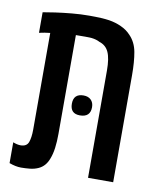

<svg xmlns="http://www.w3.org/2000/svg" viewBox="-76 -701 643 768"><g transform="rotate(10 246.0 -317.0)"><path d="M61 6.3Q39.6 6.3 13.2 -3.4V-87.9Q30.8 -81.1 43.9 -81.1Q68.8 -81.1 75.9 -100.3Q83 -119.6 83 -151.9V-544.4Q71.8 -543.5 60.8 -541.5Q49.8 -539.6 38.6 -537.1V-620.6Q57.1 -624 87.6 -628.4Q118.2 -632.8 154.3 -636.2Q190.4 -639.6 225.1 -639.6Q278.8 -639.6 306.2 -635.3Q333.5 -630.9 355.5 -620.6Q379.4 -609.9 395.5 -592.3Q420.4 -566.9 427.5 -528.1Q434.6 -489.3 434.6 -435.1V0H332.5V-435.1Q332.5 -484.9 321 -510Q309.6 -535.2 282.7 -543.5Q269.5 -550.8 249.5 -553.2Q241.2 -553.7 225.1 -554Q209 -554.2 185.5 -553.7V-151.9Q185.5 -121.1 182.1 -95.2Q178.7 -69.3 170.9 -49.8Q159.2 -17.6 131.8 -4.9Q116.2 2.4 97.4 4.4Q78.6 6.3 61 6.3ZM256.8 -240.2Q217.3 -240.2 217.3 -280.8Q217.3 -321.3 257.8 -321.3Q277.3 -321.3 288.3 -310.3Q299.3 -299.3 299.3 -280.8Q299.3 -240.2 256.8 -240.2Z"/></g></svg>

Font: Open Sans Condensed SemiBold
Style: Regular
Weight: 600
Width: 3
Designer: Monotype Design Team
Foundry: Monotype Imaging Inc.
Version: Version 3.000; ttfautohint (v1.8.4)